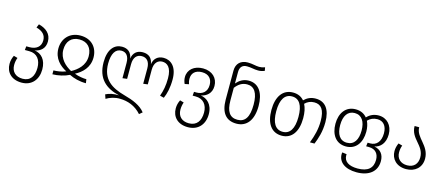

<svg xmlns="http://www.w3.org/2000/svg" viewBox="-57 -1440 5421 2342"><g transform="rotate(15 2653.0 -269.0)"><path d="M300 -214C372 -228 428 -272 428 -361C428 -455 363 -511 268 -535L249 -490C329 -468 370 -427 370 -358C370 -277 310 -236 230 -236H188L183 -188H239C339 -188 388 -116 388 -17C388 86 344 158 246 158C157 158 104 106 104 22C104 -12 110 -42 121 -71L72 -85C55 -50 46 -17 46 23C46 127 116 207 246 207C373 207 450 116 450 -13C450 -135 386 -202 300 -214Z M573 -313C573 -184 656 -110 739 -67C689 -46 623 -38 584 -38V11C652 11 738 -9 794 -38C852 -9 924 11 1007 11L1000 -38C962 -38 901 -46 848 -67C932 -111 1016 -187 1016 -315C1016 -437 938 -534 795 -534C654 -534 573 -433 573 -313ZM635 -313C635 -418 693 -485 795 -485C898 -485 955 -418 955 -315C955 -199 872 -128 794 -86C717 -128 635 -199 635 -313Z M1845 -534C1773 -534 1723 -492 1713 -419C1701 -493 1659 -534 1581 -534C1508 -534 1461 -492 1451 -419C1439 -493 1395 -534 1319 -534C1224 -534 1149 -459 1149 -294C1149 -85 1266 9 1435 49C1369 46 1314 58 1269 81L1287 133C1333 105 1393 84 1461 86C1554 87 1654 120 1730 207L1768 175C1711 101 1611 61 1500 31C1328 -16 1208 -93 1207 -292C1207 -419 1250 -485 1324 -485C1381 -485 1422 -447 1422 -356V-164L1479 -171V-356C1479 -446 1523 -485 1582 -485C1642 -485 1684 -446 1684 -356V-164L1740 -171V-356C1740 -446 1786 -485 1841 -485C1900 -485 1959 -446 1959 -306C1959 -216 1945 -145 1920 -77L1971 -64C1998 -124 2017 -204 2017 -307C2017 -467 1936 -534 1845 -534Z M2400 -208C2469 -222 2531 -268 2531 -362C2531 -461 2459 -534 2342 -534C2230 -534 2154 -469 2154 -375C2154 -343 2162 -316 2173 -292L2225 -303C2218 -322 2213 -343 2213 -371C2213 -439 2257 -486 2342 -486C2430 -486 2471 -432 2471 -359C2471 -268 2409 -229 2341 -229H2308L2304 -180H2343C2438 -180 2492 -114 2492 -16C2492 88 2445 158 2345 158C2256 158 2204 106 2204 22C2204 -12 2210 -42 2220 -71L2171 -85C2154 -50 2145 -17 2145 23C2145 127 2215 207 2345 207C2476 207 2553 117 2553 -11C2553 -139 2475 -197 2400 -208Z M2920 -534C2851 -534 2803 -501 2764 -457V-600C2764 -662 2793 -697 2853 -697C2909 -697 2941 -683 2995 -683C3021 -683 3046 -687 3076 -700L3068 -743C3038 -732 3016 -729 2995 -729C2952 -729 2912 -745 2850 -745C2762 -745 2706 -693 2706 -604V-236C2707 -74 2774 12 2906 12C3036 12 3114 -86 3114 -266C3114 -426 3049 -534 2920 -534ZM2906 -37C2810 -37 2764 -103 2764 -244V-402C2802 -452 2848 -485 2912 -485C3003 -485 3051 -414 3051 -266C3051 -108 3003 -37 2906 -37Z M3765 -534C3705 -534 3658 -512 3619 -473C3585 -513 3538 -534 3479 -534C3351 -534 3277 -431 3277 -261C3277 -91 3348 11 3478 11C3605 11 3678 -92 3678 -263C3678 -334 3666 -392 3643 -436C3676 -469 3714 -485 3761 -485C3846 -485 3893 -427 3893 -285C3893 -182 3870 -97 3833 0H3891C3920 -72 3952 -164 3952 -286C3952 -447 3886 -534 3765 -534ZM3478 -38C3386 -38 3338 -114 3338 -261C3338 -411 3389 -485 3479 -485C3570 -485 3618 -411 3618 -263C3618 -113 3568 -38 3478 -38Z M4605 -155C4678 -168 4737 -230 4737 -342C4737 -456 4664 -534 4561 -534C4501 -534 4452 -512 4413 -470C4380 -510 4333 -534 4270 -534C4143 -534 4075 -433 4075 -300C4075 -165 4141 -65 4269 -65C4396 -65 4464 -167 4464 -302C4464 -353 4454 -398 4436 -435C4468 -468 4507 -486 4558 -486C4629 -486 4677 -435 4677 -340C4677 -231 4622 -178 4548 -178H4514L4508 -131H4542C4629 -131 4668 -75 4668 -2C4668 102 4606 158 4476 158C4367 158 4302 117 4302 38C4302 32 4303 28 4303 24L4247 16C4245 21 4244 30 4244 40C4244 136 4325 206 4476 206C4630 206 4729 131 4729 -2C4729 -83 4688 -140 4605 -155ZM4269 -112C4178 -112 4135 -186 4135 -300C4135 -414 4181 -487 4270 -487C4360 -487 4405 -413 4405 -302C4405 -186 4360 -112 4269 -112Z M5073 -523H5015C5015 -361 5181 -324 5181 -170C5181 -92 5137 -36 5049 -36C4967 -36 4915 -86 4915 -165C4915 -196 4920 -225 4931 -253L4881 -267C4866 -235 4857 -200 4857 -164C4857 -67 4926 12 5049 12C5161 12 5242 -58 5242 -169C5242 -338 5073 -391 5073 -523Z"/></g></svg>

Font: FiraGO Light
Style: Regular
Weight: 300
Designer: bBox Type
Foundry: bBox Type GmbH
Version: Version 1.001;PS 001.001;hotconv 1.0.88;makeotf.lib2.5.64775